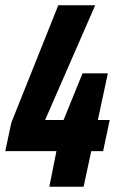

<svg xmlns="http://www.w3.org/2000/svg" viewBox="-30 -708 441 728"><path d="M157 0 184 -135H-10L13 -243L191 -688H331L141 -253H211L283 -430H379L341 -253H386L361 -135H316L287 0Z"/></svg>

Font: Saira Condensed
Style: Bold Italic
Weight: 700
Width: 3
Italic angle: -12°
Designer: Hector Gatti with collaboration of the Omnibus-Type team
Foundry: Omnibus-Type
Version: Version 1.101